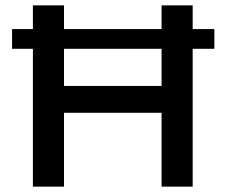

<svg xmlns="http://www.w3.org/2000/svg" viewBox="-20 -695 843 715"><path d="M102.5 0V-513.3H25V-586.7H102.5V-675H218.3V-586.7H581.7V-675H697.5V-586.7H778.3V-513.3H697.5V0H581.7V-275H218.3V0ZM218.3 -375H581.7V-513.3H218.3Z"/></svg>

Font: Funnel Display Medium
Style: Regular
Weight: 500
Designer: NORD ID, Kristian Moeller
Foundry: Dicotype
Version: Version 1.000